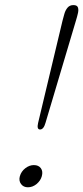

<svg xmlns="http://www.w3.org/2000/svg" viewBox="-20 -750 336 774"><path d="M276 -729.5Q291.5 -729.5 294.5 -719Q297.5 -708.5 293.5 -694Q292.5 -690 290.5 -682Q288.5 -674 286 -666.5L163.5 -255Q156 -228 141.5 -228Q127.5 -228 133.5 -254L232 -666.5Q234 -674 236.2 -682Q238.5 -690 239.5 -694Q243.5 -708.5 252.2 -719Q261 -729.5 276 -729.5ZM92.5 5Q74.5 5 64.8 -8.2Q55 -21.5 60 -39.5Q65.5 -59 82 -71.8Q98.5 -84.5 116.5 -84.5Q135.5 -84.5 144.8 -71.8Q154 -59 148.5 -39.5Q143.5 -21.5 127.5 -8.2Q111.5 5 92.5 5Z"/></svg>

Font: Fraunces 9pt S100 Thin
Style: Italic
Weight: 100
Italic angle: -16°
Version: Version 1.000; ttfautohint (v1.8.3)